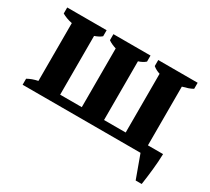

<svg xmlns="http://www.w3.org/2000/svg" viewBox="-128 -714 1175 1076"><g transform="rotate(30 460.0 -176.0)"><path d="M29 0V-39Q57 -55 95 -63V-437Q75 -441 59 -447Q43 -453 29 -461V-500H284V-461Q276 -454 264.5 -448Q253 -442 239 -437V-57H379V-437Q366 -441 352.5 -447Q339 -453 328 -461V-500H568V-461Q550 -445 523 -437V-57H663V-437Q637 -445 618 -461V-500H873V-461Q859 -453 843 -447.5Q827 -442 807 -437V-57H905Q904 -9 898 46Q892 101 885 148H846L792 0Z"/></g></svg>

Font: PT Serif
Style: Bold
Weight: 700
Designer: A.Korolkova, O.Umpeleva, V.Yefimov
Foundry: ParaType Ltd
Version: Version 1.000W OFL; ttfautohint (v1.6)